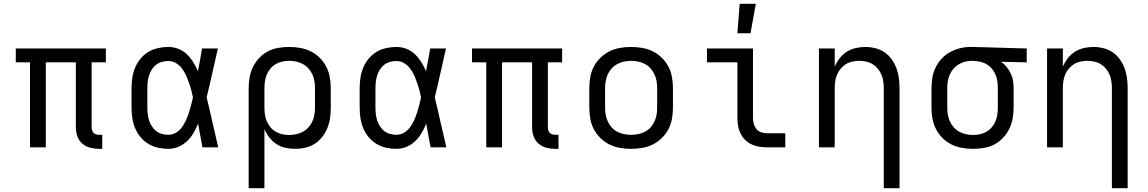

<svg xmlns="http://www.w3.org/2000/svg" viewBox="-20 -775 6040 1010"><path d="M501 8Q477 8 454 2Q431 -4 413 -19.5Q395 -35 387 -58Q379 -81 379 -104V-447H221V0H138V-447H63V-520H537V-447H462V-104Q462 -97 464.5 -89Q467 -81 472.5 -75.5Q478 -70 485.5 -68Q493 -66 501 -66H518V8Z M866 8Q838 8 811 2Q784 -4 760 -18.5Q736 -33 718.5 -54.5Q701 -76 690.5 -101.5Q680 -127 676 -154.5Q672 -182 672 -210V-310Q672 -338 676 -365.5Q680 -393 690.5 -418.5Q701 -444 718.5 -465.5Q736 -487 760 -501.5Q784 -516 811 -522Q838 -528 866 -528Q893 -528 918.5 -518Q944 -508 963 -489.5Q982 -471 996.5 -448Q1011 -425 1021 -400Q1027 -430 1032.5 -460Q1038 -490 1043 -520H1126Q1111 -456 1097 -391.5Q1083 -327 1067 -263Q1083 -198 1097.5 -132Q1112 -66 1128 0H1045Q1039 -31 1033.5 -62Q1028 -93 1022 -125Q1012 -99 998 -75.5Q984 -52 964.5 -33Q945 -14 919 -3Q893 8 866 8ZM866 -66Q887 -66 905.5 -77Q924 -88 936.5 -105Q949 -122 958 -141.5Q967 -161 973.5 -181.5Q980 -202 985.5 -222.5Q991 -243 995 -263Q991 -283 985.5 -303Q980 -323 973 -342.5Q966 -362 957.5 -381Q949 -400 936 -416.5Q923 -433 905 -443.5Q887 -454 866 -454Q849 -454 832 -449.5Q815 -445 801.5 -434.5Q788 -424 778.5 -409Q769 -394 764 -378Q759 -362 757 -344.5Q755 -327 755 -310V-210Q755 -193 757 -175.5Q759 -158 764 -142Q769 -126 778.5 -111Q788 -96 801.5 -85.5Q815 -75 832 -70.5Q849 -66 866 -66Z M1288 215V-310Q1288 -339 1293 -367.5Q1298 -396 1310.5 -422Q1323 -448 1343 -469.5Q1363 -491 1388.5 -504.5Q1414 -518 1443 -523Q1472 -528 1501 -528Q1530 -528 1559 -523Q1588 -518 1614.5 -505Q1641 -492 1662 -471Q1683 -450 1696.5 -423.5Q1710 -397 1715 -368Q1720 -339 1720 -310V-210Q1720 -183 1716.5 -156Q1713 -129 1703 -103.5Q1693 -78 1676 -56Q1659 -34 1636 -19Q1613 -4 1586.5 2Q1560 8 1532 8Q1507 8 1481.5 2.5Q1456 -3 1434.5 -17Q1413 -31 1397 -51.5Q1381 -72 1371 -96V215ZM1501 -65Q1520 -65 1538.5 -69Q1557 -73 1573.5 -82Q1590 -91 1603 -105.5Q1616 -120 1623.5 -137Q1631 -154 1634 -172.5Q1637 -191 1637 -210V-310Q1637 -329 1634 -347.5Q1631 -366 1623.5 -383Q1616 -400 1603 -414.5Q1590 -429 1573.5 -438Q1557 -447 1538.5 -451Q1520 -455 1501 -455Q1483 -455 1464.5 -451Q1446 -447 1430 -437.5Q1414 -428 1402 -413.5Q1390 -399 1383 -382Q1376 -365 1373.5 -346.5Q1371 -328 1371 -310V-210Q1371 -192 1373.5 -173.5Q1376 -155 1383 -138Q1390 -121 1402 -106.5Q1414 -92 1430 -82.5Q1446 -73 1464 -69Q1482 -65 1501 -65Z M2066 8Q2038 8 2011 2Q1984 -4 1960 -18.5Q1936 -33 1918.5 -54.5Q1901 -76 1890.5 -101.5Q1880 -127 1876 -154.5Q1872 -182 1872 -210V-310Q1872 -338 1876 -365.5Q1880 -393 1890.5 -418.5Q1901 -444 1918.5 -465.5Q1936 -487 1960 -501.5Q1984 -516 2011 -522Q2038 -528 2066 -528Q2093 -528 2118.5 -518Q2144 -508 2163 -489.5Q2182 -471 2196.5 -448Q2211 -425 2221 -400Q2227 -430 2232.5 -460Q2238 -490 2243 -520H2326Q2311 -456 2297 -391.5Q2283 -327 2267 -263Q2283 -198 2297.5 -132Q2312 -66 2328 0H2245Q2239 -31 2233.5 -62Q2228 -93 2222 -125Q2212 -99 2198 -75.5Q2184 -52 2164.5 -33Q2145 -14 2119 -3Q2093 8 2066 8ZM2066 -66Q2087 -66 2105.5 -77Q2124 -88 2136.5 -105Q2149 -122 2158 -141.5Q2167 -161 2173.5 -181.5Q2180 -202 2185.5 -222.5Q2191 -243 2195 -263Q2191 -283 2185.5 -303Q2180 -323 2173 -342.5Q2166 -362 2157.5 -381Q2149 -400 2136 -416.5Q2123 -433 2105 -443.5Q2087 -454 2066 -454Q2049 -454 2032 -449.5Q2015 -445 2001.5 -434.5Q1988 -424 1978.5 -409Q1969 -394 1964 -378Q1959 -362 1957 -344.5Q1955 -327 1955 -310V-210Q1955 -193 1957 -175.5Q1959 -158 1964 -142Q1969 -126 1978.5 -111Q1988 -96 2001.5 -85.5Q2015 -75 2032 -70.5Q2049 -66 2066 -66Z M2901 8Q2877 8 2854 2Q2831 -4 2813 -19.5Q2795 -35 2787 -58Q2779 -81 2779 -104V-447H2621V0H2538V-447H2463V-520H2937V-447H2862V-104Q2862 -97 2864.5 -89Q2867 -81 2872.5 -75.5Q2878 -70 2885.5 -68Q2893 -66 2901 -66H2918V8Z M3300 8Q3271 8 3241.5 3Q3212 -2 3186 -15Q3160 -28 3138.5 -49Q3117 -70 3103.5 -96Q3090 -122 3085 -151.5Q3080 -181 3080 -210V-310Q3080 -339 3085 -368.5Q3090 -398 3103.5 -424Q3117 -450 3138.5 -471Q3160 -492 3186 -505Q3212 -518 3241.5 -523Q3271 -528 3300 -528Q3329 -528 3358.5 -523Q3388 -518 3414 -505Q3440 -492 3461.5 -471Q3483 -450 3496.5 -424Q3510 -398 3515 -368.5Q3520 -339 3520 -310V-210Q3520 -181 3515 -151.5Q3510 -122 3496.5 -96Q3483 -70 3461.5 -49Q3440 -28 3414 -15Q3388 -2 3358.5 3Q3329 8 3300 8ZM3300 -66Q3319 -66 3337.5 -69.5Q3356 -73 3373 -82Q3390 -91 3402.5 -105Q3415 -119 3423 -136.5Q3431 -154 3434 -172.5Q3437 -191 3437 -210V-310Q3437 -329 3434 -347.5Q3431 -366 3423 -383.5Q3415 -401 3402.5 -415Q3390 -429 3373 -438Q3356 -447 3337.5 -451Q3319 -455 3300 -455Q3281 -455 3262.5 -451Q3244 -447 3227 -438Q3210 -429 3197.5 -415Q3185 -401 3177 -383.5Q3169 -366 3166 -347.5Q3163 -329 3163 -310V-210Q3163 -191 3166 -172.5Q3169 -154 3177 -136.5Q3185 -119 3197.5 -105Q3210 -91 3227 -82Q3244 -73 3262.5 -69.5Q3281 -66 3300 -66Z M4013 0Q3993 0 3972 -3.5Q3951 -7 3932.5 -16Q3914 -25 3899 -40Q3884 -55 3875 -74Q3866 -93 3862.5 -113.5Q3859 -134 3859 -155V-447H3699V-520H3941V-155Q3941 -139 3945 -124Q3949 -109 3958.5 -97Q3968 -85 3983 -79.5Q3998 -74 4013 -74H4111V0ZM3859 -600 3871 -755H3956L3928 -600Z M4629 215V-310Q4629 -328 4626.5 -346.5Q4624 -365 4617 -382Q4610 -399 4598 -413.5Q4586 -428 4570.5 -437.5Q4555 -447 4536.5 -451Q4518 -455 4500 -455Q4482 -455 4463.5 -451Q4445 -447 4429.5 -437.5Q4414 -428 4402 -413.5Q4390 -399 4383 -382Q4376 -365 4373.5 -346.5Q4371 -328 4371 -310V0H4288V-520H4371V-424Q4381 -448 4397 -468.5Q4413 -489 4434 -502.5Q4455 -516 4480.5 -522Q4506 -528 4532 -528Q4558 -528 4584.5 -521.5Q4611 -515 4633 -500Q4655 -485 4671 -462.5Q4687 -440 4696 -415Q4705 -390 4708.5 -363.5Q4712 -337 4712 -310V215Z M5099 8Q5070 8 5041 3Q5012 -2 4985.5 -15Q4959 -28 4938 -49Q4917 -70 4903.5 -96.5Q4890 -123 4885 -152Q4880 -181 4880 -210V-310Q4880 -338 4884.5 -366Q4889 -394 4901.5 -419.5Q4914 -445 4933 -466Q4952 -487 4977 -500.5Q5002 -514 5029 -521Q5056 -528 5085 -528H5100L5381 -520V-447L5246 -450Q5262 -439 5275 -423Q5288 -407 5297 -388.5Q5306 -370 5309 -350Q5312 -330 5312 -310V-210Q5312 -181 5307 -152.5Q5302 -124 5289.5 -98Q5277 -72 5257 -50.5Q5237 -29 5211.5 -15.5Q5186 -2 5157 3Q5128 8 5099 8ZM5099 -65Q5117 -65 5135.5 -69Q5154 -73 5170 -82.5Q5186 -92 5198 -106.5Q5210 -121 5217 -138Q5224 -155 5226.5 -173.5Q5229 -192 5229 -210V-310Q5229 -327 5227 -344.5Q5225 -362 5218.5 -378.5Q5212 -395 5201.5 -409Q5191 -423 5176.5 -433Q5162 -443 5145 -448Q5128 -453 5111 -454L5100 -455H5091Q5073 -455 5055 -450Q5037 -445 5021.5 -435.5Q5006 -426 4994.5 -412Q4983 -398 4975.5 -381Q4968 -364 4965.5 -346Q4963 -328 4963 -310V-210Q4963 -191 4966 -172.5Q4969 -154 4976.5 -137Q4984 -120 4997 -105.5Q5010 -91 5026.5 -82Q5043 -73 5061.5 -69Q5080 -65 5099 -65Z M5829 215V-310Q5829 -328 5826.5 -346.5Q5824 -365 5817 -382Q5810 -399 5798 -413.5Q5786 -428 5770.5 -437.5Q5755 -447 5736.5 -451Q5718 -455 5700 -455Q5682 -455 5663.5 -451Q5645 -447 5629.5 -437.5Q5614 -428 5602 -413.5Q5590 -399 5583 -382Q5576 -365 5573.5 -346.5Q5571 -328 5571 -310V0H5488V-520H5571V-424Q5581 -448 5597 -468.5Q5613 -489 5634 -502.5Q5655 -516 5680.5 -522Q5706 -528 5732 -528Q5758 -528 5784.5 -521.5Q5811 -515 5833 -500Q5855 -485 5871 -462.5Q5887 -440 5896 -415Q5905 -390 5908.5 -363.5Q5912 -337 5912 -310V215Z"/></svg>

Font: Nova Nerd Font
Style: Regular
Weight: 400
Designer: Belleve Invis
Foundry: Belleve Invis
Version: Version 24.1.4; ttfautohint (v1.8.4);Nerd Fonts 3.1.1